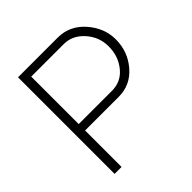

<svg xmlns="http://www.w3.org/2000/svg" viewBox="-188 -854 998 998"><g transform="rotate(-45 310.5 -355.0)"><path d="M93 0V-710H385Q472 -710 532 -642Q592 -574 592 -490Q592 -401 535 -334.5Q478 -268 391 -268H144V0ZM144 -315H389Q456 -315 498 -367Q540 -419 540 -490Q540 -560 493.5 -612Q447 -664 383 -664H144Z"/></g></svg>

Font: Raleway-v4020 Light
Style: Regular
Weight: 300
Designer: Matt McInerney, Pablo Impallari, Rodrigo Fuenzalida
Foundry: Matt McInerney, Pablo Impallari, Rodrigo Fuenzalida
Version: Version 4.020;PS 004.020;hotconv 1.0.88;makeotf.lib2.5.64775